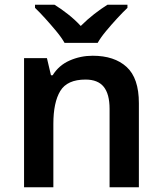

<svg xmlns="http://www.w3.org/2000/svg" viewBox="-20 -786 680 806"><path d="M369 -552Q460 -552 511.5 -505Q563 -458 563 -353V0H440V-329Q440 -391 415.5 -421.5Q391 -452 339 -452Q262 -452 233 -404Q204 -356 204 -266V0H81V-542H177L194 -470H201Q227 -512 272.5 -532Q318 -552 369 -552ZM251 -606Q238 -629 215.5 -656Q193 -683 169.5 -709Q146 -735 127 -753V-766H209Q235 -750 264.5 -727Q294 -704 319 -677Q346 -704 375.5 -727Q405 -750 431 -766H515V-753Q496 -735 472 -709Q448 -683 425.5 -656Q403 -629 390 -606Z"/></svg>

Font: Noto Sans New Tai Lue SemiBold
Style: Regular
Weight: 600
Version: Version 2.003